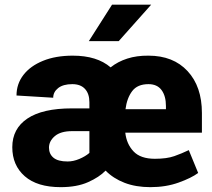

<svg xmlns="http://www.w3.org/2000/svg" viewBox="-20 -770 885 800"><path d="M606.4 9.8Q545.9 9.8 499 -8.3Q452.1 -26.4 419.9 -59.1Q393.6 -31.7 346.9 -11Q300.3 9.8 232.9 9.8Q135.3 9.8 83.3 -35.6Q31.2 -81.1 31.2 -156.7Q31.2 -233.9 94.2 -276.1Q157.2 -318.4 279.3 -318.4H352.5V-343.8Q352.5 -379.4 334.2 -399.4Q315.9 -419.4 281.2 -419.4Q243.2 -419.4 222.4 -403.1Q201.7 -386.7 201.7 -362.8L48.8 -372.1Q48.8 -420.4 77.6 -457.8Q106.4 -495.1 159.2 -516.6Q211.9 -538.1 283.2 -538.1Q384.3 -538.1 440.9 -489.3Q470.7 -513.2 510.3 -525.9Q549.8 -538.6 598.6 -538.1Q702.1 -538.1 761.7 -473.6Q821.3 -409.2 821.3 -299.3V-217.3H502Q507.3 -169.9 536.4 -139.2Q565.4 -108.4 625.5 -108.4Q674.8 -108.4 706.1 -119.4Q737.3 -130.4 766.6 -144.5L805.7 -49.3Q777.3 -28.3 724.4 -9.3Q671.4 9.8 606.4 9.8ZM598.6 -419.4Q552.7 -419.4 530.8 -390.4Q508.8 -361.3 502.9 -314.9H671.4V-328.1Q671.4 -370.1 653.1 -394.8Q634.8 -419.4 598.6 -419.4ZM261.7 -97.2Q285.6 -97.2 310.5 -107.7Q335.4 -118.2 352.5 -132.8V-223.6H280.3Q232.9 -223.6 208.5 -202.9Q184.1 -182.1 184.1 -154.8Q184.1 -128.4 202.9 -112.8Q221.7 -97.2 261.7 -97.2ZM350.1 -598.6 446.8 -750.5H609.9L474.6 -598.6Z"/></svg>

Font: Vazirmatn FD ExtraBold
Style: Regular
Weight: 800
Designer: Saber Rastikerdar
Foundry: Saber Rastikerdar
Version: Version 33.003